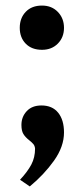

<svg xmlns="http://www.w3.org/2000/svg" viewBox="-20 -519 302 690"><path d="M51 -419Q51 -454 72.5 -476.5Q94 -499 131 -499Q166 -499 188 -476Q210 -453 210 -419Q210 -385 188 -362.5Q166 -340 131 -340Q94 -340 72.5 -362Q51 -384 51 -419ZM52 127Q79 98 92.5 72.5Q106 47 106 15Q105 5 100 -1Q95 -7 85 -15Q71 -26 64 -37.5Q57 -49 57 -70Q57 -99 76 -119.5Q95 -140 129 -140Q168 -140 189 -114Q210 -88 210 -43Q210 8 174 58.5Q138 109 87 151Z"/></svg>

Font: Taviraj DemiBold
Style: Regular
Weight: 600
Designer: Katatrad Team
Foundry: CadsonDemak
Version: Version 1.030